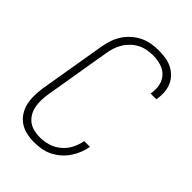

<svg xmlns="http://www.w3.org/2000/svg" viewBox="-221 -838 941 941"><g transform="rotate(45 250.0 -367.5)"><path d="M194 8Q167 8 141 2Q115 -4 94 -18.5Q73 -33 59 -55Q45 -77 39.5 -102.5Q34 -128 34.5 -155.5Q35 -183 39 -210L97 -555Q101 -580 109 -604.5Q117 -629 131 -651.5Q145 -674 165.5 -692.5Q186 -711 209.5 -722.5Q233 -734 258.5 -738.5Q284 -743 309 -743Q333 -743 356.5 -739.5Q380 -736 400.5 -726Q421 -716 437 -700Q453 -684 462 -663.5Q471 -643 473 -619.5Q475 -596 471 -572L470 -565H430L431 -570Q436 -599 430 -626Q424 -653 405.5 -672Q387 -691 360.5 -698.5Q334 -706 306 -706Q286 -706 265 -702Q244 -698 225 -688Q206 -678 190 -662.5Q174 -647 163 -628.5Q152 -610 145.5 -590Q139 -570 136 -549L78 -204Q75 -183 74.5 -161Q74 -139 78 -119Q82 -99 92.5 -81Q103 -63 119 -51Q135 -39 156 -34Q177 -29 198 -29Q227 -29 255.5 -37.5Q284 -46 308 -66Q332 -86 346 -113.5Q360 -141 365 -170H405Q401 -146 391.5 -122.5Q382 -99 367.5 -77.5Q353 -56 333 -39Q313 -22 290.5 -11Q268 0 243 4Q218 8 194 8Z"/></g></svg>

Font: Iosevka Term Curly XLt Obl
Style: Regular
Weight: 200
Italic angle: -9°
Designer: Belleve Invis
Foundry: Belleve Invis
Version: Version 32.3.0